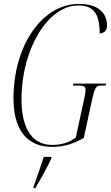

<svg xmlns="http://www.w3.org/2000/svg" viewBox="-20 -742 570 983"><path d="M246 10C306 10 356 -5 409 -36L449 -220C466 -300 472 -304 502 -304H521L523 -314H355L353 -304H384C412 -304 418 -297 418 -281C418 -264 413 -245 408 -222L368 -38C331 -9 288 0 247 0C130 0 90 -108 90 -233C90 -492 226 -714 380 -714C460 -714 490 -672 490 -571C512 -571 528 -586 528 -609C528 -682 476 -722 384 -722C195 -722 49 -508 49 -238C49 -83 114 10 246 10ZM152 213 151 221H161C184 183 223 113 242 71L244 61H204C189 109 168 169 152 213Z"/></svg>

Font: Noto Serif Display ExtraCondensed ExtraLight
Style: Italic
Weight: 200
Width: 2
Italic angle: -12°
Designer: Monotype Design Team
Foundry: Monotype Imaging Inc.
Version: Version 2.009